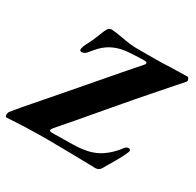

<svg xmlns="http://www.w3.org/2000/svg" viewBox="-187 -836 1031 1009"><g transform="rotate(30 328.0 -331.5)"><path d="M477 3Q346 0 217 -1Q94 -1 -30 7Q-40 8 -40 -7Q-40 -18 -35 -25Q19 -91 47 -122L238 -343Q405 -538 455 -594Q462 -601 462 -607Q462 -615 448 -615Q423 -615 385.5 -613Q348 -611 333 -609Q289 -603 252.5 -583.5Q216 -564 183 -523Q180 -520 172 -509.5Q164 -499 155.5 -493.5Q147 -488 137 -488Q123 -488 127 -506Q131 -522 137 -533Q158 -571 174 -614L185 -641Q192 -657 198.5 -663.5Q205 -670 217 -670Q233 -670 279 -662Q339 -650 379 -650H482Q534 -650 594 -653L684 -655Q691 -655 694.5 -644.5Q698 -634 694 -630L594 -516Q512 -423 400 -291Q270 -137 210 -69Q200 -57 200 -51Q200 -43 216 -43L341 -45Q387 -46 421.5 -53Q456 -60 485 -75Q540 -105 583 -163Q593 -175 605 -175Q611 -175 614.5 -170.5Q618 -166 616 -160Q606 -130 555 -45L538 -16Q527 4 503 4Z"/></g></svg>

Font: EB Garamond ExtraBold
Style: Italic
Weight: 800
Italic angle: -17.2°
Designer: Georg Duffner and Octavio Pardo
Foundry: Georg Duffner
Version: Version 1.000